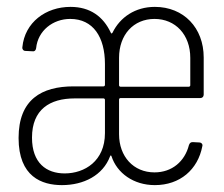

<svg xmlns="http://www.w3.org/2000/svg" viewBox="-20 -530 651 558"><path d="M160 8C223 8 279 -20 300 -76C301 -79 303 -79 304 -76C320 -27 368 8 430 8C503 8 555 -37 568 -105C570 -111 565 -116 559 -116L540 -117C534 -117 531 -114 529 -108C517 -61 480 -29 429 -29C368 -29 326 -75 326 -140V-241C326 -243 328 -245 330 -245H562C568 -245 572 -249 572 -255V-363C572 -449 514 -510 430 -510C373 -510 329 -480 307 -435C305 -432 303 -432 302 -435C280 -482 242 -510 185 -510C113 -510 52 -465 45 -393C44 -387 48 -382 54 -382L74 -381C81 -380 84 -384 85 -390C90 -441 134 -475 184 -475C251 -475 285 -422 285 -344V-283C285 -281 283 -279 281 -279H194C101 -279 34 -241 34 -129C34 -16 102 8 160 8ZM326 -282V-362C326 -429 368 -475 429 -475C490 -475 533 -429 533 -362V-282C533 -280 531 -278 529 -278H330C328 -278 326 -280 326 -282ZM168 -26C115 -26 73 -56 73 -130C73 -212 125 -244 197 -244H281C283 -244 285 -242 285 -240V-143C285 -62 226 -26 168 -26Z"/></svg>

Font: Barlow Condensed ExtraLight
Style: Regular
Weight: 275
Width: 3
Designer: Jeremy Tribby
Foundry: Tribby Type
Version: Version 1.422;hotconv 1.0.109;makeotfexe 2.5.65596